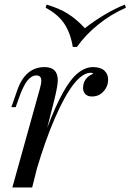

<svg xmlns="http://www.w3.org/2000/svg" viewBox="-20 -822 572 842"><path d="M438.5 -511.7Q454.1 -496.1 454.1 -473.6Q454.1 -451.2 444.3 -435.1Q422.9 -398.9 383.8 -398.9Q366.2 -398.4 355.5 -408.2Q344.7 -418 344.2 -435.1Q344.2 -480 389.2 -499Q385.3 -502.9 377.9 -502.9Q307.1 -502.9 220.2 -302.7Q179.2 -208 142.1 -83.5L121.1 0H34.2L153.8 -429.2Q161.1 -454.1 161.1 -468.3Q161.1 -491.2 139.6 -491.2Q118.2 -491.2 99.6 -467.8Q81.1 -444.3 62 -389.2L48.8 -352.1H29.8L55.2 -424.8Q90.3 -527.8 175.8 -527.8Q233.4 -527.8 233.4 -469.7Q233.4 -446.8 219.2 -388.2L187 -261.2Q258.8 -452.1 322.3 -502Q355.5 -528.3 388.7 -527.8Q421.9 -527.3 438.5 -511.7ZM352.1 -698.2Q439.5 -766.1 527.3 -801.8L532.2 -788.1Q466.8 -759.8 410.2 -713.9Q353.5 -668 317.4 -616.2H299.3Q288.6 -679.2 261.2 -719.2Q233.9 -759.3 180.2 -788.1L184.1 -801.8Q241.2 -785.2 279.3 -760.7Q317.4 -736.3 352.1 -698.2Z"/></svg>

Font: PlayfairDisplay-Italic
Style: Italic
Weight: 400
Italic angle: -14°
Designer: Claus Eggers Sørensen
Foundry: Claus Eggers Sørensen
Version: Version 1.002;PS 001.002;hotconv 1.0.70;makeotf.lib2.5.58329